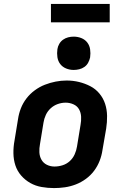

<svg xmlns="http://www.w3.org/2000/svg" viewBox="-20 -952 640 980"><path d="M256 8Q224 8 192.5 2.5Q161 -3 134.5 -18Q108 -33 88 -56Q68 -79 58.5 -108Q49 -137 48.5 -169.5Q48 -202 54 -234L72 -344Q76 -372 86.5 -399Q97 -426 115 -449.5Q133 -473 157.5 -491Q182 -509 209 -519.5Q236 -530 264 -535.5Q292 -541 320 -541Q353 -541 383.5 -533.5Q414 -526 441 -512Q468 -498 487.5 -474.5Q507 -451 516.5 -422Q526 -393 526.5 -360.5Q527 -328 522 -296L503 -186Q499 -158 488.5 -131Q478 -104 460.5 -80.5Q443 -57 418.5 -39Q394 -21 366.5 -10.5Q339 0 311 4Q283 8 256 8ZM258 -102Q279 -102 299.5 -108.5Q320 -115 336 -129.5Q352 -144 361 -164Q370 -184 373 -204L391 -314Q395 -335 394 -356Q393 -377 383.5 -394Q374 -411 355 -419.5Q336 -428 315 -428Q295 -428 275 -421Q255 -414 239 -399.5Q223 -385 214 -365.5Q205 -346 202 -326L184 -216Q180 -195 181 -174.5Q182 -154 191.5 -137Q201 -120 219 -111Q237 -102 258 -102ZM356 -595Q336 -595 317.5 -602.5Q299 -610 287.5 -625Q276 -640 273 -660Q270 -680 273 -701Q275 -715 282.5 -728Q290 -741 302 -749.5Q314 -758 328 -761.5Q342 -765 356 -765Q377 -765 395.5 -757.5Q414 -750 425.5 -735Q437 -720 440 -700Q443 -680 440 -659Q437 -645 430 -632Q423 -619 411 -610.5Q399 -602 384.5 -598.5Q370 -595 356 -595ZM240 -838V-932H540V-838Z"/></svg>

Font: Iosevka Curly XBdEx
Style: Italic
Weight: 800
Width: 7
Italic angle: -9°
Monospace: yes
Designer: Belleve Invis
Foundry: Belleve Invis
Version: Version 11.1.0; ttfautohint (v1.8.3)